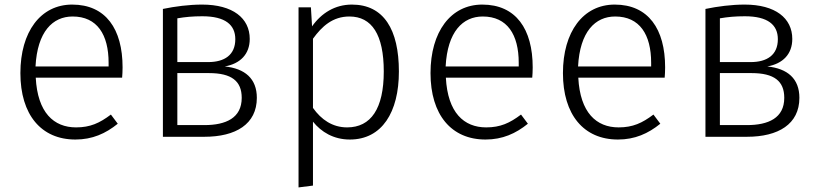

<svg xmlns="http://www.w3.org/2000/svg" viewBox="-20 -597 3578 838"><path d="M515 -303C515 -470 442 -577 295 -577C157 -577 69 -458 69 -278C69 -96 160 12 309 12C383 12 441 -14 494 -57L464 -97C415 -60 374 -41 312 -41C215 -41 144 -105 136 -258H513C514 -269 515 -286 515 -303ZM454 -307H135C143 -459 210 -525 297 -525C404 -525 454 -446 454 -323Z M961 -307C1029 -319 1070 -361 1070 -427C1070 -518 996 -577 862 -577C805 -577 744 -569 691 -558V0H872C1009 0 1101 -55 1101 -170C1101 -254 1049 -298 961 -307ZM863 -526C964 -526 1007 -488 1007 -426C1007 -357 960 -326 888 -326H754V-517C789 -523 821 -526 863 -526ZM872 -51H754V-278H892C991 -278 1035 -243 1035 -170C1035 -82 966 -51 872 -51Z M1516 -577C1442 -577 1383 -540 1342 -482L1337 -565H1283V221L1346 213V-66C1382 -21 1436 12 1507 12C1647 12 1721 -107 1721 -285C1721 -468 1655 -577 1516 -577ZM1495 -41C1431 -41 1382 -75 1346 -126V-428C1385 -482 1432 -525 1505 -525C1603 -525 1655 -446 1655 -285C1655 -123 1599 -41 1495 -41Z M2305 -303C2305 -470 2232 -577 2085 -577C1947 -577 1859 -458 1859 -278C1859 -96 1950 12 2099 12C2173 12 2231 -14 2284 -57L2254 -97C2205 -60 2164 -41 2102 -41C2005 -41 1934 -105 1926 -258H2303C2304 -269 2305 -286 2305 -303ZM2244 -307H1925C1933 -459 2000 -525 2087 -525C2194 -525 2244 -446 2244 -323Z M2883 -303C2883 -470 2810 -577 2663 -577C2525 -577 2437 -458 2437 -278C2437 -96 2528 12 2677 12C2751 12 2809 -14 2862 -57L2832 -97C2783 -60 2742 -41 2680 -41C2583 -41 2512 -105 2504 -258H2881C2882 -269 2883 -286 2883 -303ZM2822 -307H2503C2511 -459 2578 -525 2665 -525C2772 -525 2822 -446 2822 -323Z M3329 -307C3397 -319 3438 -361 3438 -427C3438 -518 3364 -577 3230 -577C3173 -577 3112 -569 3059 -558V0H3240C3377 0 3469 -55 3469 -170C3469 -254 3417 -298 3329 -307ZM3231 -526C3332 -526 3375 -488 3375 -426C3375 -357 3328 -326 3256 -326H3122V-517C3157 -523 3189 -526 3231 -526ZM3240 -51H3122V-278H3260C3359 -278 3403 -243 3403 -170C3403 -82 3334 -51 3240 -51Z"/></svg>

Font: Glow Sans SC Normal
Style: Regular
Weight: 400
Designer: Ryoko NISHIZUKA (kana, bopomofo & ideographs); Paul D. Hunt (Latin, Greek & Cyrillic); Sandoll Communications, Soo-young
Version: Version 0.93